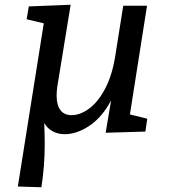

<svg xmlns="http://www.w3.org/2000/svg" viewBox="-20 -554 724 807"><path d="M526 -73 599 -55 591 -1 424 4 447 -132Q409 -61 356 -25.5Q303 10 252 10Q224 10 201.5 -2Q179 -14 166 -37Q168 15 168 51Q168 144 154 233L55 230L164 -456L92 -473L101 -527L277 -534L221 -191Q218 -170 218 -152Q218 -112 234 -91Q250 -70 281 -70Q317 -70 354.5 -97.5Q392 -125 421.5 -180.5Q451 -236 464 -316L498 -530H598Z"/></svg>

Font: Bitter Pro Medium
Style: Italic
Weight: 500
Italic angle: -9°
Designer: Sol Matas, and Bitter project Authors
Foundry: Sol Matas
Version: Version 1.010